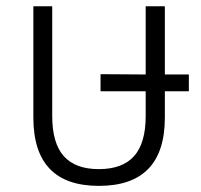

<svg xmlns="http://www.w3.org/2000/svg" viewBox="-20 -589 651 621"><path d="M590.8 -348.1V-293.9H513.2V-209Q513.2 12.2 299.8 12.2Q87.9 12.2 87.9 -209V-568.8H148.9V-213.9Q148.9 -126 186.3 -84Q223.6 -42 299.8 -42Q376 -42 413.6 -84Q451.2 -126 451.2 -213.9V-293.9H305.2V-349.1L451.2 -348.1V-568.8H513.2V-348.1Z"/></svg>

Font: Anuphan Light
Style: Regular
Weight: 300
Designer: Mike Abbink, Paul van der Laan, Pieter van Rosmalen, Mint Tantisuwanna
Foundry: Bold Monday; Cadson Demak
Version: Version 3.002;hotconv 1.0.109;makeotfexe 2.5.65596